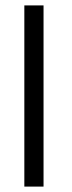

<svg xmlns="http://www.w3.org/2000/svg" viewBox="-20 -690 268 710"><path d="M141 0H70V-670H141Z"/></svg>

Font: GFS Artemisia
Style: Bold
Weight: 700
Designer: Designed by Takis Katsoulidis.
Foundry: Designed by Takis Katsoulidis.
Version: Version 1.0